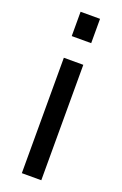

<svg xmlns="http://www.w3.org/2000/svg" viewBox="-144 -773 517 816"><g transform="rotate(20 115.0 -365.0)"><path d="M71 -620V-730H159V-620ZM71 0V-522H159V0Z"/></g></svg>

Font: Raleway-v4020 Medium
Style: Regular
Weight: 500
Designer: Matt McInerney, Pablo Impallari, Rodrigo Fuenzalida
Foundry: Matt McInerney, Pablo Impallari, Rodrigo Fuenzalida
Version: Version 4.020;PS 004.020;hotconv 1.0.88;makeotf.lib2.5.64775